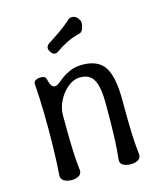

<svg xmlns="http://www.w3.org/2000/svg" viewBox="-112 -820 763 908"><g transform="rotate(-15 270.0 -365.5)"><path d="M75 -477Q74 -488 84 -494Q94 -500 109 -500Q124 -500 129.5 -495Q135 -490 138 -476Q141 -461 148 -451.5Q155 -442 165 -442Q174 -442 186.5 -452Q199 -462 216 -474.5Q233 -487 257.5 -497Q282 -507 315 -507Q392 -507 423.5 -458.5Q455 -410 455 -300Q455 -258 455.5 -211.5Q456 -165 458 -118.5Q460 -72 465 -30Q467 -11 452.5 -2Q438 7 417 7Q393 7 378 -2Q363 -11 365 -30Q370 -72 372 -118.5Q374 -165 374.5 -211.5Q375 -258 375 -300Q375 -380 356 -416Q337 -452 290 -452Q258 -452 229.5 -429Q201 -406 183 -371Q165 -336 165 -300Q165 -258 165.5 -211.5Q166 -165 168 -118.5Q170 -72 175 -30Q177 -11 162.5 -2Q148 7 127 7Q103 7 88.5 -2.5Q74 -12 75 -30Q80 -100 81.5 -177Q83 -254 81.5 -330.5Q80 -407 75 -477ZM220 -596Q210 -589 200.5 -592Q191 -595 184 -606L183 -608Q176 -619 178 -628.5Q180 -638 191 -646Q220 -664 249.5 -684.5Q279 -705 308 -731Q315 -737 323.5 -737.5Q332 -738 340.5 -734Q349 -730 355 -721L359 -715Q365 -707 363.5 -693Q362 -679 356 -667Q350 -655 341 -653Q304 -644 273.5 -628.5Q243 -613 220 -596Z"/></g></svg>

Font: Winky Sans Light
Style: Regular
Weight: 300
Designer: Simon Atzbach
Foundry: typofactur
Version: Version 1.205